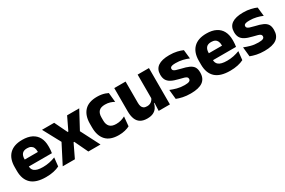

<svg xmlns="http://www.w3.org/2000/svg" viewBox="77 -1371 3337 2249"><g transform="rotate(-30 1745.0 -246.5)"><path d="M295 12.5Q161 12.5 97 -47.2Q33 -107 33 -221.5V-272.5Q33 -385.5 93 -445.8Q153 -506 267.5 -506Q344.5 -506 395.8 -479.8Q447 -453.5 472.8 -405Q498.5 -356.5 498.5 -288.5V-272Q498.5 -253 496.8 -233.2Q495 -213.5 492 -196.5H354Q356 -225.5 356.5 -251.2Q357 -277 357 -298Q357 -328.5 347.5 -349.2Q338 -370 318.2 -381Q298.5 -392 267.5 -392Q221.5 -392 200.2 -367.2Q179 -342.5 179 -297V-252L180 -235.5V-200.5Q180 -181.5 186.2 -164.5Q192.5 -147.5 208.2 -134.8Q224 -122 251.8 -114.8Q279.5 -107.5 322.5 -107.5Q368 -107.5 410 -116.2Q452 -125 490.5 -140L478 -25Q444 -7.5 397.5 2.5Q351 12.5 295 12.5ZM114 -196.5V-291H461V-196.5Z M525 0 667 -276.5V-235L528.5 -491.5H693L776 -319.5H785.5L868 -491.5H1032L894 -235V-276.5L1036 0H871.5L785.5 -180.5H776L689.5 0Z M1280 13Q1163 13 1106.5 -48.5Q1050 -110 1050 -221.5V-272.5Q1050 -382 1106.5 -443.5Q1163 -505 1279.5 -505Q1309.5 -505 1335.5 -500.8Q1361.5 -496.5 1383.5 -489Q1405.5 -481.5 1422 -473L1434.5 -346.5Q1410 -360.5 1380.5 -369.8Q1351 -379 1314 -379Q1256 -379 1230 -351Q1204 -323 1204 -270V-227.5Q1204 -173.5 1231.5 -144.5Q1259 -115.5 1317.5 -115.5Q1354 -115.5 1383.2 -124.2Q1412.5 -133 1439 -147L1427 -20Q1401 -6 1363 3.5Q1325 13 1280 13Z M1659 -491.5V-202.5Q1659 -175.5 1666 -155.8Q1673 -136 1689.5 -125.2Q1706 -114.5 1734.5 -114.5Q1758.5 -114.5 1776.2 -123Q1794 -131.5 1806.2 -146Q1818.5 -160.5 1824.5 -178L1848 -106.5H1822Q1814 -73.5 1795.8 -46.5Q1777.5 -19.5 1745.8 -4Q1714 11.5 1664.5 11.5Q1610 11.5 1574.8 -9.8Q1539.5 -31 1522.8 -73Q1506 -115 1506 -178V-491.5ZM1975 -491.5V0H1823L1828 -123L1822 -137V-491.5Z M2252 12Q2193.5 12 2146.5 1.8Q2099.5 -8.5 2066 -22L2053 -150.5Q2091.5 -134.5 2138.2 -121.8Q2185 -109 2239.5 -109Q2283 -109 2301.2 -118.2Q2319.5 -127.5 2319.5 -147V-149Q2319.5 -162.5 2310.2 -171.2Q2301 -180 2278.2 -187Q2255.5 -194 2214.5 -203.5Q2153 -218 2117 -237.8Q2081 -257.5 2065.8 -286.2Q2050.5 -315 2050.5 -354.5V-358.5Q2050.5 -431.5 2102.5 -467.8Q2154.5 -504 2255.5 -504Q2312.5 -504 2358 -493.5Q2403.5 -483 2434.5 -468.5L2447.5 -349Q2411.5 -365 2367.2 -375.5Q2323 -386 2274.5 -386Q2245 -386 2228.2 -382Q2211.5 -378 2204.8 -370.5Q2198 -363 2198 -352V-350.5Q2198 -338.5 2206 -330Q2214 -321.5 2235.2 -314Q2256.5 -306.5 2296.5 -297Q2358.5 -283.5 2396.5 -266.2Q2434.5 -249 2452 -221.8Q2469.5 -194.5 2469.5 -149.5V-145Q2469.5 -65.5 2416 -26.8Q2362.5 12 2252 12Z M2785.5 12.5Q2651.5 12.5 2587.5 -47.2Q2523.5 -107 2523.5 -221.5V-272.5Q2523.5 -385.5 2583.5 -445.8Q2643.5 -506 2758 -506Q2835 -506 2886.2 -479.8Q2937.5 -453.5 2963.2 -405Q2989 -356.5 2989 -288.5V-272Q2989 -253 2987.2 -233.2Q2985.5 -213.5 2982.5 -196.5H2844.5Q2846.5 -225.5 2847 -251.2Q2847.5 -277 2847.5 -298Q2847.5 -328.5 2838 -349.2Q2828.5 -370 2808.8 -381Q2789 -392 2758 -392Q2712 -392 2690.8 -367.2Q2669.5 -342.5 2669.5 -297V-252L2670.5 -235.5V-200.5Q2670.5 -181.5 2676.8 -164.5Q2683 -147.5 2698.8 -134.8Q2714.5 -122 2742.2 -114.8Q2770 -107.5 2813 -107.5Q2858.5 -107.5 2900.5 -116.2Q2942.5 -125 2981 -140L2968.5 -25Q2934.5 -7.5 2888 2.5Q2841.5 12.5 2785.5 12.5ZM2604.5 -196.5V-291H2951.5V-196.5Z M3250 12Q3191.5 12 3144.5 1.8Q3097.5 -8.5 3064 -22L3051 -150.5Q3089.5 -134.5 3136.2 -121.8Q3183 -109 3237.5 -109Q3281 -109 3299.2 -118.2Q3317.5 -127.5 3317.5 -147V-149Q3317.5 -162.5 3308.2 -171.2Q3299 -180 3276.2 -187Q3253.5 -194 3212.5 -203.5Q3151 -218 3115 -237.8Q3079 -257.5 3063.8 -286.2Q3048.5 -315 3048.5 -354.5V-358.5Q3048.5 -431.5 3100.5 -467.8Q3152.5 -504 3253.5 -504Q3310.5 -504 3356 -493.5Q3401.5 -483 3432.5 -468.5L3445.5 -349Q3409.5 -365 3365.2 -375.5Q3321 -386 3272.5 -386Q3243 -386 3226.2 -382Q3209.5 -378 3202.8 -370.5Q3196 -363 3196 -352V-350.5Q3196 -338.5 3204 -330Q3212 -321.5 3233.2 -314Q3254.5 -306.5 3294.5 -297Q3356.5 -283.5 3394.5 -266.2Q3432.5 -249 3450 -221.8Q3467.5 -194.5 3467.5 -149.5V-145Q3467.5 -65.5 3414 -26.8Q3360.5 12 3250 12Z"/></g></svg>

Font: Anek Tamil
Style: Bold
Weight: 700
Designer: Aadarsh Rajan (Tamil), Yesha Goshar (Latin)
Foundry: Ek Type
Version: Version 1.003